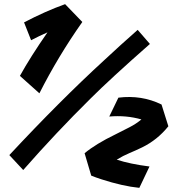

<svg xmlns="http://www.w3.org/2000/svg" viewBox="-20 -815 935 926"><path d="M25 -67Q270 -330 484 -526Q560 -597 644 -671L703 -603Q512 -435 417 -340Q250 -175 92 5ZM96 -707Q199 -761 294 -795L377 -709Q260 -543 170 -365L76 -449Q127 -541 209 -659Q168 -641 130 -621ZM662 -239Q589 -260 507 -253L551 -344Q663 -358 759 -311L792 -206Q739 -140 665 -104Q634 -89 604 -76.5Q574 -64 543 -45Q607 -24 701 -12L652 91Q572 83 470 50Q442 41 420 32L388 -76Q442 -121 537 -167Q573 -185 605 -201.5Q637 -218 662 -239Z"/></svg>

Font: Vampiro One
Style: Regular
Weight: 400
Designer: Riccardo De Franceschi
Foundry: Sorkin Type Co.
Version: Version 1.002